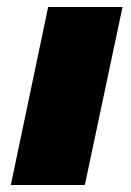

<svg xmlns="http://www.w3.org/2000/svg" viewBox="-20 -530 374 550"><path d="M11 0 118 -510H331L223 0Z"/></svg>

Font: Saira Expanded ExtraBold
Style: Italic
Weight: 800
Width: 7
Italic angle: -12°
Designer: Hector Gatti with collaboration of the Omnibus-Type team
Foundry: Omnibus-Type
Version: Version 1.101